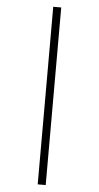

<svg xmlns="http://www.w3.org/2000/svg" viewBox="-64 -798 556 1077"><g transform="rotate(5 213.5 -260.0)"><path d="M191 -760H236V240H191Z"/></g></svg>

Font: Noto Serif CondLight
Style: Regular
Weight: 300
Width: 3
Designer: Monotype Design Team
Foundry: Monotype Imaging Inc.
Version: Version 1.001